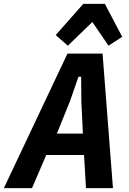

<svg xmlns="http://www.w3.org/2000/svg" viewBox="-60 -976 670 996"><path d="M526 0H386L376 -172H180L106 0H-40L290 -698H472ZM370 -283 362 -451 361 -578H347L303 -451L235 -283ZM372 -956H484L574 -785L503 -739L419 -862L292 -739L229 -794Z"/></svg>

Font: IBM Plex Sans Condensed
Style: Bold Italic
Weight: 700
Width: 3
Italic angle: -11.31°
Designer: Mike Abbink, Paul van der Laan, Pieter van Rosmalen
Foundry: Bold Monday
Version: Version 3.201